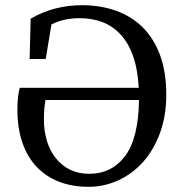

<svg xmlns="http://www.w3.org/2000/svg" viewBox="-20 -704 707 739"><path d="M321 15Q258 15 207.5 -4.5Q157 -24 121 -62Q85 -100 66 -155.5Q47 -211 47 -283Q47 -311 49.5 -331.5Q52 -352 56 -366H514Q510 -439 491.5 -490Q473 -541 442.5 -573Q412 -605 372.5 -619.5Q333 -634 287 -634Q255 -634 228.5 -628Q202 -622 178 -610L156 -477H94L98 -632Q142 -658 192 -671Q242 -684 295 -684Q367 -684 427 -662.5Q487 -641 530 -598Q573 -555 596.5 -490.5Q620 -426 620 -340Q620 -258 596 -192.5Q572 -127 531 -81Q490 -35 435.5 -10Q381 15 321 15ZM323 -35Q410 -35 461.5 -103.5Q513 -172 515 -319H155Q152 -301 150.5 -284.5Q149 -268 149 -244Q149 -200 160.5 -162Q172 -124 194.5 -95.5Q217 -67 249.5 -51Q282 -35 323 -35Z"/></svg>

Font: Source Serif Pro
Style: Regular
Weight: 400
Designer: Frank Grießhammer
Foundry: Adobe Systems Incorporated
Version: Version 2.000;PS 1.000;hotconv 16.6.51;makeotf.lib2.5.65220